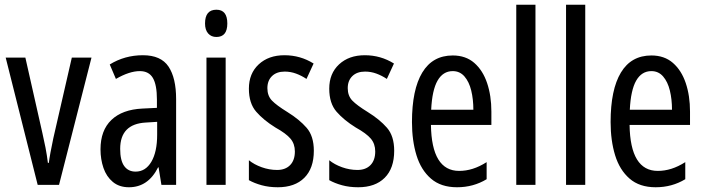

<svg xmlns="http://www.w3.org/2000/svg" viewBox="-20 -780 2971 810"><path d="M139 0 4 -537H87L159 -218Q166 -188 172 -157Q178 -126 182 -93H186Q188 -110 193 -137Q198 -164 205 -197L283 -537H366L229 0Z M583 -547Q659 -547 691 -499Q723 -451 723 -362V0H661L649 -74H647Q605 10 524 10Q483 10 456 -12.5Q429 -35 416.5 -71.5Q404 -108 404 -150Q404 -230 450 -274Q496 -318 581 -322L642 -325V-360Q642 -422 625 -451Q608 -480 570 -480Q526 -480 469 -447L443 -508Q506 -547 583 -547ZM595 -263Q487 -257 487 -152Q487 -103 504 -79.5Q521 -56 552 -56Q594 -56 618.5 -97.5Q643 -139 643 -212V-266Z M893 -739Q939 -739 939 -681Q939 -624 893 -624Q871 -624 858 -639Q845 -654 845 -681Q845 -739 893 -739ZM932 -537V0H851V-537Z M1304 -144Q1304 -70 1264 -30Q1224 10 1152 10Q1115 10 1084 1.5Q1053 -7 1030 -20V-104Q1052 -86 1084 -74.5Q1116 -63 1149 -63Q1184 -63 1204 -83.5Q1224 -104 1224 -141Q1224 -173 1205.5 -195Q1187 -217 1142 -242Q1092 -273 1061 -308.5Q1030 -344 1030 -406Q1030 -470 1071.5 -508.5Q1113 -547 1180 -547Q1247 -547 1303 -512L1273 -447Q1252 -461 1229 -469.5Q1206 -478 1181 -478Q1147 -478 1127.5 -459Q1108 -440 1108 -408Q1108 -376 1127 -356Q1146 -336 1193 -307Q1243 -276 1273.5 -241Q1304 -206 1304 -144Z M1643 -144Q1643 -70 1603 -30Q1563 10 1491 10Q1454 10 1423 1.5Q1392 -7 1369 -20V-104Q1391 -86 1423 -74.5Q1455 -63 1488 -63Q1523 -63 1543 -83.5Q1563 -104 1563 -141Q1563 -173 1544.5 -195Q1526 -217 1481 -242Q1431 -273 1400 -308.5Q1369 -344 1369 -406Q1369 -470 1410.5 -508.5Q1452 -547 1519 -547Q1586 -547 1642 -512L1612 -447Q1591 -461 1568 -469.5Q1545 -478 1520 -478Q1486 -478 1466.5 -459Q1447 -440 1447 -408Q1447 -376 1466 -356Q1485 -336 1532 -307Q1582 -276 1612.5 -241Q1643 -206 1643 -144Z M1890 -546Q1945 -546 1981 -514.5Q2017 -483 2035 -429.5Q2053 -376 2053 -309V-253H1798Q1801 -59 1917 -59Q1946 -59 1974.5 -68Q2003 -77 2033 -96V-24Q1977 10 1908 10Q1840 10 1798 -26.5Q1756 -63 1737 -125Q1718 -187 1718 -265Q1718 -402 1761.5 -474Q1805 -546 1890 -546ZM1890 -480Q1849 -480 1826 -440Q1803 -400 1799 -317H1977Q1977 -361 1968 -398Q1959 -435 1939.5 -457.5Q1920 -480 1890 -480Z M2239 0H2158V-760H2239Z M2449 0H2368V-760H2449Z M2728 -546Q2783 -546 2819 -514.5Q2855 -483 2873 -429.5Q2891 -376 2891 -309V-253H2636Q2639 -59 2755 -59Q2784 -59 2812.5 -68Q2841 -77 2871 -96V-24Q2815 10 2746 10Q2678 10 2636 -26.5Q2594 -63 2575 -125Q2556 -187 2556 -265Q2556 -402 2599.5 -474Q2643 -546 2728 -546ZM2728 -480Q2687 -480 2664 -440Q2641 -400 2637 -317H2815Q2815 -361 2806 -398Q2797 -435 2777.5 -457.5Q2758 -480 2728 -480Z"/></svg>

Font: Noto Sans Ethiopic ExtraCondensed
Style: Regular
Weight: 400
Width: 2
Designer: Monotype Design Team
Foundry: Monotype Imaging Inc.
Version: Version 2.102; ttfautohint (v1.8.4.7-5d5b)